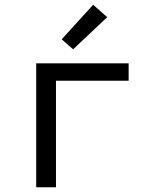

<svg xmlns="http://www.w3.org/2000/svg" viewBox="-20 -786 640 806"><path d="M132 0V-520H520V-447H215V0ZM287 -579 239 -621 371 -766 430 -714Z"/></svg>

Font: Iosevka Extended
Style: Regular
Weight: 400
Width: 7
Monospace: yes
Designer: Belleve Invis
Foundry: Belleve Invis
Version: Version 32.5.0; ttfautohint (v1.8.4)